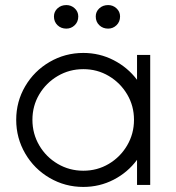

<svg xmlns="http://www.w3.org/2000/svg" viewBox="-20 -730 693 758"><path d="M44 -257Q44 -329 79.5 -389.5Q115 -450 176 -485.5Q237 -521 309 -521Q373 -521 428.5 -492.5Q484 -464 521 -415V-513H573V0H521V-99Q484 -49 428.5 -20.5Q373 8 309 8Q237 8 176 -27.5Q115 -63 79.5 -124Q44 -185 44 -257ZM509 -257Q509 -312 482 -357.5Q455 -403 409.5 -430Q364 -457 309 -457Q254 -457 208 -430Q162 -403 135 -357.5Q108 -312 108 -257Q108 -202 135 -156Q162 -110 208 -83Q254 -56 309 -56Q364 -56 409.5 -83Q455 -110 482 -156Q509 -202 509 -257ZM358 -665Q358 -684 372 -697Q386 -710 407 -710Q426 -710 440 -697Q454 -684 454 -665Q454 -644 440 -630.5Q426 -617 407 -617Q386 -617 372 -630.5Q358 -644 358 -665ZM193 -665Q193 -684 207 -697Q221 -710 242 -710Q261 -710 275 -697Q289 -684 289 -665Q289 -644 275 -630.5Q261 -617 242 -617Q221 -617 207 -630.5Q193 -644 193 -665Z"/></svg>

Font: Lineal Light
Style: Regular
Weight: 300
Designer: Created by Frank Adebiaye with contributions from Anton Moglia & Ariel Martín Pérez
Created by Frank ADEBIAYE with FontF
Foundry: Velvetyne Type Foundry
Version: Version 2.000